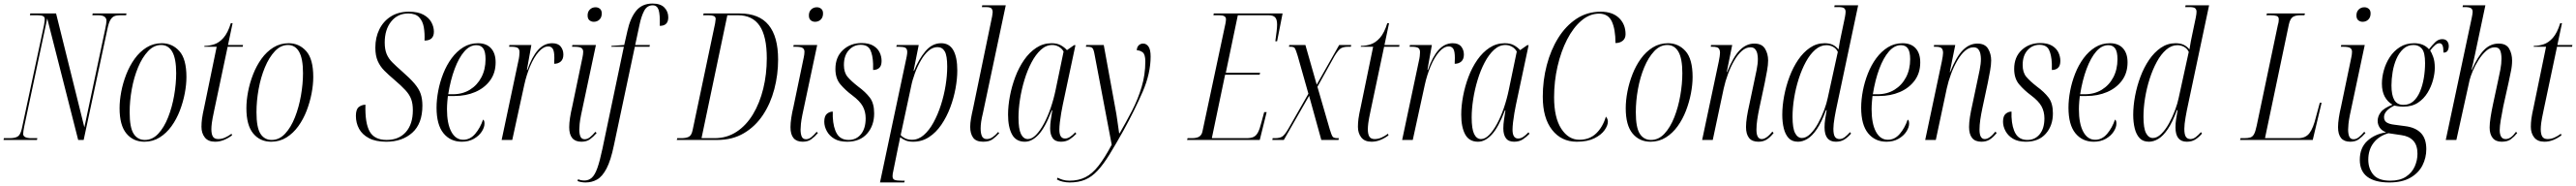

<svg xmlns="http://www.w3.org/2000/svg" viewBox="-43 -790 14563 1050"><path d="M-23 0 -21 -10H12Q41 -10 56.5 -19Q72 -28 80 -62L206 -649Q210 -674 210 -682Q210 -695 199.5 -699.5Q189 -704 170 -704H126L128 -714H274L434 -71L551 -622Q559 -660 559 -672Q559 -704 512 -704H479L481 -714H672L670 -704H636Q616 -704 603 -698.5Q590 -693 580.5 -676.5Q571 -660 564 -625L430 0H399L224 -686L94 -76Q91 -61 89.5 -51Q88 -41 88 -34Q88 -10 135 -10H168L166 0Z M773 10Q710 10 671.5 -36.5Q633 -83 633 -179Q633 -223 642.5 -272.5Q652 -322 671 -370.5Q690 -419 718.5 -458.5Q747 -498 785.5 -522Q824 -546 872 -546Q931 -546 971 -501.5Q1011 -457 1011 -355Q1011 -312 1001.5 -262.5Q992 -213 973.5 -165Q955 -117 926.5 -77.5Q898 -38 859.5 -14Q821 10 773 10ZM776 0Q819 0 852 -35.5Q885 -71 907.5 -128Q930 -185 941.5 -251Q953 -317 953 -377Q953 -459 931 -497.5Q909 -536 868 -536Q827 -536 794 -501Q761 -466 737.5 -409.5Q714 -353 702 -286.5Q690 -220 690 -156Q690 -70 712.5 -35Q735 0 776 0Z M1173 10Q1134 10 1115 -14Q1096 -38 1096 -74Q1096 -96 1099 -119.5Q1102 -143 1113 -192L1182 -526H1112L1113 -531Q1141 -531 1168.5 -540Q1196 -549 1220.5 -576.5Q1245 -604 1262 -659H1272L1246 -536H1331L1329 -526H1244L1168 -167Q1157 -116 1154.5 -95Q1152 -74 1152 -61Q1152 -33 1160.5 -19Q1169 -5 1191 -5Q1210 -5 1228.5 -13Q1247 -21 1266 -35L1269 -26Q1246 -9 1222 0.5Q1198 10 1173 10Z M1490 10Q1427 10 1388.5 -36.5Q1350 -83 1350 -179Q1350 -223 1359.5 -272.5Q1369 -322 1388 -370.5Q1407 -419 1435.5 -458.5Q1464 -498 1502.5 -522Q1541 -546 1589 -546Q1648 -546 1688 -501.5Q1728 -457 1728 -355Q1728 -312 1718.5 -262.5Q1709 -213 1690.5 -165Q1672 -117 1643.5 -77.5Q1615 -38 1576.5 -14Q1538 10 1490 10ZM1493 0Q1536 0 1569 -35.5Q1602 -71 1624.5 -128Q1647 -185 1658.5 -251Q1670 -317 1670 -377Q1670 -459 1648 -497.5Q1626 -536 1585 -536Q1544 -536 1511 -501Q1478 -466 1454.5 -409.5Q1431 -353 1419 -286.5Q1407 -220 1407 -156Q1407 -70 1429.5 -35Q1452 0 1493 0Z M2141 10Q2081 10 2043 -10Q2005 -30 1987 -63Q1969 -96 1969 -136Q1969 -172 1984.5 -185Q2000 -198 2023 -199Q2020 -95 2047 -47.5Q2074 0 2143 0Q2212 0 2251.5 -44.5Q2291 -89 2291 -168Q2291 -205 2281.5 -230.5Q2272 -256 2249 -281Q2226 -306 2186 -340Q2154 -367 2130 -391Q2106 -415 2092.5 -445.5Q2079 -476 2079 -521Q2079 -579 2102 -625Q2125 -671 2167.5 -697.5Q2210 -724 2269 -724Q2320 -724 2351 -707Q2382 -690 2396 -664Q2410 -638 2410 -611Q2410 -561 2357 -561Q2359 -601 2353 -636Q2347 -671 2326.5 -692.5Q2306 -714 2265 -714Q2205 -714 2168.5 -668.5Q2132 -623 2132 -550Q2132 -512 2142.5 -486Q2153 -460 2175 -438Q2197 -416 2229 -388Q2275 -348 2300.5 -318Q2326 -288 2335.5 -259.5Q2345 -231 2345 -194Q2345 -92 2288 -41Q2231 10 2141 10Z M2568 10Q2503 10 2464 -38Q2425 -86 2425 -182Q2425 -227 2434.5 -277Q2444 -327 2463 -375Q2482 -423 2510.5 -461.5Q2539 -500 2576 -523Q2613 -546 2659 -546Q2707 -546 2733 -517.5Q2759 -489 2759 -438Q2759 -378 2727.5 -335.5Q2696 -293 2643.5 -270.5Q2591 -248 2526 -248H2489Q2488 -241 2486 -217Q2484 -193 2484 -173Q2484 -92 2508.5 -46.5Q2533 -1 2576 -1Q2615 -1 2643.5 -34.5Q2672 -68 2688 -115Q2691 -113 2693.5 -108.5Q2696 -104 2696 -92Q2696 -71 2680.5 -47Q2665 -23 2636 -6.5Q2607 10 2568 10ZM2518 -258Q2572 -258 2613.5 -283.5Q2655 -309 2678.5 -353.5Q2702 -398 2702 -456Q2702 -498 2689 -516.5Q2676 -535 2650 -535Q2613 -535 2582 -499.5Q2551 -464 2527.5 -401.5Q2504 -339 2491 -258Z M2887 -443Q2891 -460 2892.5 -473Q2894 -486 2894 -495Q2894 -514 2883 -520Q2872 -526 2849 -526H2835L2837 -536H2961L2936 -396H2939Q2964 -469 2998.5 -507.5Q3033 -546 3079 -546Q3112 -546 3127 -527Q3142 -508 3142 -482Q3142 -456 3127.5 -443Q3113 -430 3090 -430Q3090 -440 3090.5 -447.5Q3091 -455 3091 -462Q3091 -501 3082 -514.5Q3073 -528 3057 -528Q3029 -528 3002 -497Q2975 -466 2954 -416Q2933 -366 2921 -311L2853 0H2793Z M3314 -667Q3300 -667 3289.5 -675.5Q3279 -684 3279 -703Q3279 -724 3292 -736.5Q3305 -749 3324 -749Q3338 -749 3348.5 -740.5Q3359 -732 3359 -714Q3359 -692 3346 -679.5Q3333 -667 3314 -667ZM3244 10Q3175 10 3175 -72Q3175 -95 3179.5 -125Q3184 -155 3192 -188L3250 -466Q3254 -484 3254 -498Q3254 -512 3244 -519Q3234 -526 3204 -526H3191L3193 -536H3326L3242 -141Q3236 -111 3234 -91Q3232 -71 3232 -59Q3232 -34 3238.5 -19Q3245 -4 3263 -4Q3278 -4 3292.5 -15.5Q3307 -27 3323 -46L3330 -39Q3311 -17 3292 -3.5Q3273 10 3244 10Z M3268 240Q3242 240 3222 232L3225 222Q3242 229 3261 229Q3285 229 3302.5 213.5Q3320 198 3334 159Q3348 120 3363 49L3484 -526H3413L3414 -531L3486 -536L3504 -615Q3520 -688 3553.5 -729Q3587 -770 3646 -770Q3691 -770 3713 -747.5Q3735 -725 3735 -692Q3735 -644 3687 -644Q3689 -708 3680.5 -734Q3672 -760 3647 -760Q3615 -760 3598.5 -728.5Q3582 -697 3572 -648L3548 -536H3631L3629 -526H3546L3428 29Q3410 116 3386 161.5Q3362 207 3332.5 223.5Q3303 240 3268 240Z M3783 0 3786 -10H3809Q3836 -10 3851.5 -18Q3867 -26 3873 -57L4000 -659Q4003 -677 4003 -683Q4003 -695 3992.5 -699.5Q3982 -704 3964 -704H3932L3935 -714H4139Q4249 -714 4302.5 -648.5Q4356 -583 4356 -454Q4356 -368 4334.5 -286.5Q4313 -205 4270 -140.5Q4227 -76 4162.5 -38Q4098 0 4013 0ZM3997 -10Q4066 -10 4121 -46Q4176 -82 4214 -145Q4252 -208 4272 -289.5Q4292 -371 4292 -461Q4292 -585 4251.5 -644.5Q4211 -704 4129 -704H4069L3923 -10Z M4565 -667Q4551 -667 4540.5 -675.5Q4530 -684 4530 -703Q4530 -724 4543 -736.5Q4556 -749 4575 -749Q4589 -749 4599.5 -740.5Q4610 -732 4610 -714Q4610 -692 4597 -679.5Q4584 -667 4565 -667ZM4495 10Q4426 10 4426 -72Q4426 -95 4430.5 -125Q4435 -155 4443 -188L4501 -466Q4505 -484 4505 -498Q4505 -512 4495 -519Q4485 -526 4455 -526H4442L4444 -536H4577L4493 -141Q4487 -111 4485 -91Q4483 -71 4483 -59Q4483 -34 4489.5 -19Q4496 -4 4514 -4Q4529 -4 4543.5 -15.5Q4558 -27 4574 -46L4581 -39Q4562 -17 4543 -3.5Q4524 10 4495 10Z M4746 10Q4702 10 4674 -6.5Q4646 -23 4631.5 -49.5Q4617 -76 4617 -103Q4617 -135 4632 -147.5Q4647 -160 4665 -160Q4665 -152 4665 -144.5Q4665 -137 4665 -130Q4668 -68 4689 -34Q4710 0 4755 0Q4798 0 4824.5 -32.5Q4851 -65 4851 -122Q4851 -160 4834.5 -190Q4818 -220 4775 -252Q4736 -281 4708 -314Q4680 -347 4680 -401Q4680 -468 4722.5 -507.5Q4765 -547 4828 -547Q4869 -547 4894 -532Q4919 -517 4930 -494Q4941 -471 4941 -446Q4941 -419 4928 -407Q4915 -395 4893 -395Q4893 -404 4893 -413Q4893 -422 4893 -430Q4891 -480 4877 -508.5Q4863 -537 4823 -537Q4783 -537 4755.5 -506.5Q4728 -476 4728 -423Q4728 -381 4748.5 -356.5Q4769 -332 4809 -301Q4850 -271 4874.5 -239Q4899 -207 4899 -150Q4899 -81 4859 -35.5Q4819 10 4746 10Z M5075 -433Q5080 -455 5083 -471Q5086 -487 5086 -496Q5086 -515 5075 -520.5Q5064 -526 5038 -526H5024L5027 -536H5151L5122 -391H5125Q5151 -456 5189 -501Q5227 -546 5278 -546Q5324 -546 5346.5 -506.5Q5369 -467 5369 -392Q5369 -345 5359 -290.5Q5349 -236 5329 -183Q5309 -130 5279 -86Q5249 -42 5209 -16Q5169 10 5120 10Q5095 10 5078.5 3.5Q5062 -3 5046 -15Q5042 4 5040 15Q5038 26 5035 38L5008 171Q5005 183 5004 191Q5003 199 5003 205Q5003 221 5015 225.5Q5027 230 5055 230H5072L5069 240H4932ZM5113 -1Q5149 -1 5179.5 -27.5Q5210 -54 5234.5 -98.5Q5259 -143 5276.5 -197.5Q5294 -252 5303 -308Q5312 -364 5312 -414Q5312 -476 5298 -500Q5284 -524 5257 -524Q5230 -524 5206.5 -503.5Q5183 -483 5163.5 -449.5Q5144 -416 5129.5 -377Q5115 -338 5108 -302L5049 -28Q5056 -18 5073 -9.5Q5090 -1 5113 -1Z M5515 10Q5475 10 5458.5 -13Q5442 -36 5442 -74Q5442 -95 5446.5 -121Q5451 -147 5458 -177L5566 -698Q5569 -715 5569 -721Q5569 -734 5562.5 -742Q5556 -750 5530 -750H5508L5510 -760H5643L5514 -152Q5507 -124 5504 -103Q5501 -82 5501 -65Q5501 -37 5508.5 -21Q5516 -5 5536 -5Q5553 -5 5569 -16Q5585 -27 5600 -45L5606 -38Q5587 -17 5568 -3.5Q5549 10 5515 10Z M5751 10Q5701 10 5678.5 -31Q5656 -72 5656 -143Q5656 -192 5666.5 -247.5Q5677 -303 5697 -356Q5717 -409 5747 -452Q5777 -495 5816 -520.5Q5855 -546 5902 -546Q5934 -546 5955 -534Q5976 -522 5989 -507L6029 -535H6037L5965 -197Q5961 -178 5956.5 -152Q5952 -126 5949 -100.5Q5946 -75 5946 -58Q5946 -8 5978 -8Q5992 -8 6006 -17Q6020 -26 6036 -43L6042 -35Q6025 -17 6004.5 -3.5Q5984 10 5955 10Q5923 10 5908.5 -10Q5894 -30 5894 -65Q5894 -89 5898 -115Q5902 -141 5906 -167H5903Q5866 -70 5828.5 -30Q5791 10 5751 10ZM5768 -5Q5791 -5 5814 -28.5Q5837 -52 5858.5 -91.5Q5880 -131 5897 -180.5Q5914 -230 5925 -283L5970 -499Q5960 -517 5942.5 -526.5Q5925 -536 5906 -536Q5871 -536 5841.5 -509Q5812 -482 5788.5 -437.5Q5765 -393 5748.5 -338.5Q5732 -284 5723.5 -229Q5715 -174 5715 -127Q5715 -62 5729 -33.5Q5743 -5 5768 -5Z M6004 240Q5985 240 5965 235.5Q5945 231 5932 223L5936 213Q5949 220 5965.5 225Q5982 230 6003 230Q6054 230 6093 210.5Q6132 191 6167 146.5Q6202 102 6242 27L6145 -483Q6140 -512 6132.5 -519Q6125 -526 6106 -526H6096L6098 -536H6197L6262 -181Q6269 -146 6274 -108Q6279 -70 6284 -38H6287Q6323 -100 6356.5 -164.5Q6390 -229 6411 -298.5Q6432 -368 6432 -443Q6432 -483 6417 -494.5Q6402 -506 6384 -506Q6384 -523 6394 -533.5Q6404 -544 6420 -544Q6438 -544 6450 -527Q6462 -510 6462 -471Q6462 -376 6417.5 -273Q6373 -170 6309 -54Q6264 26 6229.5 82Q6195 138 6162.5 173Q6130 208 6092.5 224Q6055 240 6004 240Z M6668 0 6671 -10H6695Q6723 -10 6737 -19Q6751 -28 6755 -48L6885 -657Q6888 -672 6888 -682Q6888 -704 6850 -704H6817L6819 -714H7208L7177 -557H7167Q7171 -586 7174 -610.5Q7177 -635 7177 -652Q7177 -681 7165.5 -692.5Q7154 -704 7129 -704H6955L6887 -379H7081L7078 -368H6883L6808 -10H7004Q7029 -10 7044 -17Q7059 -24 7069 -43Q7079 -62 7088 -98L7104 -157H7118L7079 0Z M7150 0 7152 -10H7165Q7192 -10 7206 -19Q7220 -28 7240 -62L7354 -261L7293 -476Q7283 -509 7277.5 -517.5Q7272 -526 7254 -526H7244L7246 -536H7337L7401 -312L7528 -536H7596L7594 -526H7578Q7554 -526 7539 -518Q7524 -510 7502 -474L7405 -300L7475 -59Q7485 -26 7491.5 -18Q7498 -10 7519 -10H7526L7524 0H7427L7358 -249L7215 0Z M7711 10Q7672 10 7653 -14Q7634 -38 7634 -74Q7634 -96 7637 -119.5Q7640 -143 7651 -192L7720 -526H7650L7651 -531Q7679 -531 7706.5 -540Q7734 -549 7758.5 -576.5Q7783 -604 7800 -659H7810L7784 -536H7869L7867 -526H7782L7706 -167Q7695 -116 7692.5 -95Q7690 -74 7690 -61Q7690 -33 7698.5 -19Q7707 -5 7729 -5Q7748 -5 7766.5 -13Q7785 -21 7804 -35L7807 -26Q7784 -9 7760 0.5Q7736 10 7711 10Z M7978 -443Q7982 -460 7983.5 -473Q7985 -486 7985 -495Q7985 -514 7974 -520Q7963 -526 7940 -526H7926L7928 -536H8052L8027 -396H8030Q8055 -469 8089.5 -507.5Q8124 -546 8170 -546Q8203 -546 8218 -527Q8233 -508 8233 -482Q8233 -456 8218.5 -443Q8204 -430 8181 -430Q8181 -440 8181.5 -447.5Q8182 -455 8182 -462Q8182 -501 8173 -514.5Q8164 -528 8148 -528Q8120 -528 8093 -497Q8066 -466 8045 -416Q8024 -366 8012 -311L7944 0H7884Z M8313 10Q8263 10 8240.5 -31Q8218 -72 8218 -143Q8218 -192 8228.5 -247.5Q8239 -303 8259 -356Q8279 -409 8309 -452Q8339 -495 8378 -520.5Q8417 -546 8464 -546Q8496 -546 8517 -534Q8538 -522 8551 -507L8591 -535H8599L8527 -197Q8523 -178 8518.5 -152Q8514 -126 8511 -100.5Q8508 -75 8508 -58Q8508 -8 8540 -8Q8554 -8 8568 -17Q8582 -26 8598 -43L8604 -35Q8587 -17 8566.5 -3.5Q8546 10 8517 10Q8485 10 8470.5 -10Q8456 -30 8456 -65Q8456 -89 8460 -115Q8464 -141 8468 -167H8465Q8428 -70 8390.5 -30Q8353 10 8313 10ZM8330 -5Q8353 -5 8376 -28.5Q8399 -52 8420.5 -91.5Q8442 -131 8459 -180.5Q8476 -230 8487 -283L8532 -499Q8522 -517 8504.5 -526.5Q8487 -536 8468 -536Q8433 -536 8403.5 -509Q8374 -482 8350.5 -437.5Q8327 -393 8310.5 -338.5Q8294 -284 8285.5 -229Q8277 -174 8277 -127Q8277 -62 8291 -33.5Q8305 -5 8330 -5Z M8871 10Q8784 10 8731.5 -57Q8679 -124 8679 -244Q8679 -336 8701.5 -422Q8724 -508 8766.5 -576Q8809 -644 8869.5 -684Q8930 -724 9007 -724Q9073 -724 9110 -688.5Q9147 -653 9147 -597Q9147 -573 9131 -560Q9115 -547 9090 -547Q9090 -624 9069.5 -668.5Q9049 -713 8997 -713Q8944 -713 8897.5 -673.5Q8851 -634 8816.5 -567Q8782 -500 8762.5 -415.5Q8743 -331 8743 -241Q8743 -126 8783.5 -63.5Q8824 -1 8886 -1Q8943 -1 8980.5 -36.5Q9018 -72 9036 -132Q9040 -127 9043.5 -120Q9047 -113 9047 -103Q9047 -82 9028.5 -55.5Q9010 -29 8971 -9.5Q8932 10 8871 10Z M9288 10Q9225 10 9186.5 -36.5Q9148 -83 9148 -179Q9148 -223 9157.5 -272.5Q9167 -322 9186 -370.5Q9205 -419 9233.5 -458.5Q9262 -498 9300.5 -522Q9339 -546 9387 -546Q9446 -546 9486 -501.5Q9526 -457 9526 -355Q9526 -312 9516.5 -262.5Q9507 -213 9488.5 -165Q9470 -117 9441.5 -77.5Q9413 -38 9374.5 -14Q9336 10 9288 10ZM9291 0Q9334 0 9367 -35.5Q9400 -71 9422.5 -128Q9445 -185 9456.5 -251Q9468 -317 9468 -377Q9468 -459 9446 -497.5Q9424 -536 9383 -536Q9342 -536 9309 -501Q9276 -466 9252.5 -409.5Q9229 -353 9217 -286.5Q9205 -220 9205 -156Q9205 -70 9227.5 -35Q9250 0 9291 0Z M9898 10Q9862 10 9845 -11.5Q9828 -33 9828 -73Q9828 -98 9833 -130Q9838 -162 9847 -201L9877 -343Q9881 -361 9888 -395.5Q9895 -430 9895 -457Q9895 -471 9892 -486Q9889 -501 9880 -512Q9871 -523 9853 -523Q9828 -523 9805 -503Q9782 -483 9762 -449Q9742 -415 9726.5 -373.5Q9711 -332 9702 -291L9640 0H9580L9674 -443Q9677 -459 9679 -471Q9681 -483 9681 -491Q9681 -509 9673 -517.5Q9665 -526 9639 -526H9629L9630 -536H9750L9719 -383H9721Q9756 -470 9793 -507Q9830 -544 9875 -544Q9918 -544 9935.5 -515Q9953 -486 9953 -449Q9953 -424 9947 -391Q9941 -358 9934 -323L9903 -178Q9896 -145 9891.5 -114.5Q9887 -84 9887 -58Q9887 -5 9917 -5Q9943 -5 9977 -47L9984 -39Q9963 -13 9943.5 -1.5Q9924 10 9898 10Z M10122 10Q10088 10 10069 -10.5Q10050 -31 10041.5 -65.5Q10033 -100 10033 -142Q10033 -192 10043.5 -248Q10054 -304 10074 -357Q10094 -410 10123 -452.5Q10152 -495 10189.5 -520.5Q10227 -546 10272 -546Q10300 -546 10318.5 -537Q10337 -528 10351 -511Q10354 -532 10358.5 -555.5Q10363 -579 10366 -592L10387 -692Q10389 -702 10390 -710.5Q10391 -719 10391 -724Q10391 -736 10383.5 -743Q10376 -750 10351 -750H10327L10329 -760H10462L10343 -199Q10336 -168 10329 -128Q10322 -88 10322 -63Q10322 -31 10330.5 -18Q10339 -5 10357 -5Q10372 -5 10386.5 -16Q10401 -27 10416 -44L10422 -36Q10404 -15 10384 -2.5Q10364 10 10336 10Q10272 10 10272 -71Q10272 -94 10275.5 -117Q10279 -140 10284 -168H10280Q10255 -100 10228.5 -61Q10202 -22 10175 -6Q10148 10 10122 10ZM10144 -11Q10168 -11 10191.5 -34Q10215 -57 10235 -93Q10255 -129 10269.5 -168Q10284 -207 10290 -237L10347 -497Q10338 -516 10320.5 -525.5Q10303 -535 10283 -535Q10249 -535 10219.5 -509.5Q10190 -484 10166.5 -441Q10143 -398 10126 -345Q10109 -292 10100 -236.5Q10091 -181 10091 -131Q10091 -66 10105.5 -38.5Q10120 -11 10144 -11Z M10622 10Q10557 10 10518 -38Q10479 -86 10479 -182Q10479 -227 10488.5 -277Q10498 -327 10517 -375Q10536 -423 10564.5 -461.5Q10593 -500 10630 -523Q10667 -546 10713 -546Q10761 -546 10787 -517.5Q10813 -489 10813 -438Q10813 -378 10781.5 -335.5Q10750 -293 10697.5 -270.5Q10645 -248 10580 -248H10543Q10542 -241 10540 -217Q10538 -193 10538 -173Q10538 -92 10562.5 -46.5Q10587 -1 10630 -1Q10669 -1 10697.5 -34.5Q10726 -68 10742 -115Q10745 -113 10747.5 -108.5Q10750 -104 10750 -92Q10750 -71 10734.5 -47Q10719 -23 10690 -6.5Q10661 10 10622 10ZM10572 -258Q10626 -258 10667.5 -283.5Q10709 -309 10732.5 -353.5Q10756 -398 10756 -456Q10756 -498 10743 -516.5Q10730 -535 10704 -535Q10667 -535 10636 -499.5Q10605 -464 10581.5 -401.5Q10558 -339 10545 -258Z M11159 10Q11123 10 11106 -11.5Q11089 -33 11089 -73Q11089 -98 11094 -130Q11099 -162 11108 -201L11138 -343Q11142 -361 11149 -395.5Q11156 -430 11156 -457Q11156 -471 11153 -486Q11150 -501 11141 -512Q11132 -523 11114 -523Q11089 -523 11066 -503Q11043 -483 11023 -449Q11003 -415 10987.5 -373.5Q10972 -332 10963 -291L10901 0H10841L10935 -443Q10938 -459 10940 -471Q10942 -483 10942 -491Q10942 -509 10934 -517.5Q10926 -526 10900 -526H10890L10891 -536H11011L10980 -383H10982Q11017 -470 11054 -507Q11091 -544 11136 -544Q11179 -544 11196.5 -515Q11214 -486 11214 -449Q11214 -424 11208 -391Q11202 -358 11195 -323L11164 -178Q11157 -145 11152.5 -114.5Q11148 -84 11148 -58Q11148 -5 11178 -5Q11204 -5 11238 -47L11245 -39Q11224 -13 11204.5 -1.5Q11185 10 11159 10Z M11410 10Q11366 10 11338 -6.5Q11310 -23 11295.5 -49.5Q11281 -76 11281 -103Q11281 -135 11296 -147.5Q11311 -160 11329 -160Q11329 -152 11329 -144.5Q11329 -137 11329 -130Q11332 -68 11353 -34Q11374 0 11419 0Q11462 0 11488.5 -32.5Q11515 -65 11515 -122Q11515 -160 11498.5 -190Q11482 -220 11439 -252Q11400 -281 11372 -314Q11344 -347 11344 -401Q11344 -468 11386.5 -507.5Q11429 -547 11492 -547Q11533 -547 11558 -532Q11583 -517 11594 -494Q11605 -471 11605 -446Q11605 -419 11592 -407Q11579 -395 11557 -395Q11557 -404 11557 -413Q11557 -422 11557 -430Q11555 -480 11541 -508.5Q11527 -537 11487 -537Q11447 -537 11419.5 -506.5Q11392 -476 11392 -423Q11392 -381 11412.5 -356.5Q11433 -332 11473 -301Q11514 -271 11538.5 -239Q11563 -207 11563 -150Q11563 -81 11523 -35.5Q11483 10 11410 10Z M11794 10Q11729 10 11690 -38Q11651 -86 11651 -182Q11651 -227 11660.5 -277Q11670 -327 11689 -375Q11708 -423 11736.5 -461.5Q11765 -500 11802 -523Q11839 -546 11885 -546Q11933 -546 11959 -517.5Q11985 -489 11985 -438Q11985 -378 11953.5 -335.5Q11922 -293 11869.5 -270.5Q11817 -248 11752 -248H11715Q11714 -241 11712 -217Q11710 -193 11710 -173Q11710 -92 11734.5 -46.5Q11759 -1 11802 -1Q11841 -1 11869.5 -34.5Q11898 -68 11914 -115Q11917 -113 11919.5 -108.5Q11922 -104 11922 -92Q11922 -71 11906.5 -47Q11891 -23 11862 -6.5Q11833 10 11794 10ZM11744 -258Q11798 -258 11839.5 -283.5Q11881 -309 11904.5 -353.5Q11928 -398 11928 -456Q11928 -498 11915 -516.5Q11902 -535 11876 -535Q11839 -535 11808 -499.5Q11777 -464 11753.5 -401.5Q11730 -339 11717 -258Z M12106 10Q12072 10 12053 -10.5Q12034 -31 12025.5 -65.5Q12017 -100 12017 -142Q12017 -192 12027.5 -248Q12038 -304 12058 -357Q12078 -410 12107 -452.5Q12136 -495 12173.5 -520.5Q12211 -546 12256 -546Q12284 -546 12302.5 -537Q12321 -528 12335 -511Q12338 -532 12342.5 -555.5Q12347 -579 12350 -592L12371 -692Q12373 -702 12374 -710.5Q12375 -719 12375 -724Q12375 -736 12367.5 -743Q12360 -750 12335 -750H12311L12313 -760H12446L12327 -199Q12320 -168 12313 -128Q12306 -88 12306 -63Q12306 -31 12314.5 -18Q12323 -5 12341 -5Q12356 -5 12370.5 -16Q12385 -27 12400 -44L12406 -36Q12388 -15 12368 -2.5Q12348 10 12320 10Q12256 10 12256 -71Q12256 -94 12259.5 -117Q12263 -140 12268 -168H12264Q12239 -100 12212.5 -61Q12186 -22 12159 -6Q12132 10 12106 10ZM12128 -11Q12152 -11 12175.5 -34Q12199 -57 12219 -93Q12239 -129 12253.5 -168Q12268 -207 12274 -237L12331 -497Q12322 -516 12304.5 -525.5Q12287 -535 12267 -535Q12233 -535 12203.5 -509.5Q12174 -484 12150.5 -441Q12127 -398 12110 -345Q12093 -292 12084 -236.5Q12075 -181 12075 -131Q12075 -66 12089.5 -38.5Q12104 -11 12128 -11Z M12621 0 12624 -10H12646Q12666 -10 12679 -14Q12692 -18 12700 -32.5Q12708 -47 12715 -80L12835 -650Q12838 -659 12839 -667.5Q12840 -676 12840 -681Q12840 -696 12827.5 -700Q12815 -704 12794 -704H12770L12773 -714H12988L12985 -704H12963Q12934 -704 12919 -694Q12904 -684 12897 -652L12762 -10H12950Q12992 -10 13013.5 -38.5Q13035 -67 13050 -129L13072 -210H13082L13032 0Z M13314 -667Q13300 -667 13289.5 -675.5Q13279 -684 13279 -703Q13279 -724 13292 -736.5Q13305 -749 13324 -749Q13338 -749 13348.5 -740.5Q13359 -732 13359 -714Q13359 -692 13346 -679.5Q13333 -667 13314 -667ZM13244 10Q13175 10 13175 -72Q13175 -95 13179.5 -125Q13184 -155 13192 -188L13250 -466Q13254 -484 13254 -498Q13254 -512 13244 -519Q13234 -526 13204 -526H13191L13193 -536H13326L13242 -141Q13236 -111 13234 -91Q13232 -71 13232 -59Q13232 -34 13238.5 -19Q13245 -4 13263 -4Q13278 -4 13292.5 -15.5Q13307 -27 13323 -46L13330 -39Q13311 -17 13292 -3.5Q13273 10 13244 10Z M13465 240Q13383 240 13340.5 208Q13298 176 13298 112Q13298 45 13340 6Q13382 -33 13447 -43Q13421 -53 13410 -70.5Q13399 -88 13399 -108Q13399 -133 13416.5 -156.5Q13434 -180 13483 -199Q13455 -215 13439 -244.5Q13423 -274 13423 -318Q13423 -354 13434 -393.5Q13445 -433 13467.5 -467.5Q13490 -502 13524.5 -524Q13559 -546 13606 -546Q13659 -546 13689 -512Q13707 -535 13724.5 -552Q13742 -569 13764 -569Q13783 -569 13792 -557.5Q13801 -546 13801 -530Q13801 -515 13794.5 -504Q13788 -493 13771 -493Q13771 -522 13765.5 -534Q13760 -546 13748 -546Q13736 -546 13723.5 -535Q13711 -524 13696 -505Q13704 -493 13713 -468.5Q13722 -444 13722 -407Q13722 -376 13712 -338.5Q13702 -301 13681 -266.5Q13660 -232 13626.5 -210Q13593 -188 13544 -188Q13525 -188 13512 -190.5Q13499 -193 13493 -194Q13435 -165 13435 -129Q13435 -108 13450.5 -98.5Q13466 -89 13494 -86L13554 -78Q13612 -71 13643 -39.5Q13674 -8 13674 52Q13674 101 13652 144Q13630 187 13583.5 213.5Q13537 240 13465 240ZM13545 -198Q13578 -198 13601 -218.5Q13624 -239 13638.5 -273.5Q13653 -308 13660 -350Q13667 -392 13667 -434Q13667 -493 13649.5 -514.5Q13632 -536 13602 -536Q13568 -536 13544 -514Q13520 -492 13505 -457.5Q13490 -423 13483.5 -383Q13477 -343 13477 -308Q13477 -253 13493 -225.5Q13509 -198 13545 -198ZM13470 230Q13525 230 13559 207.5Q13593 185 13608.5 150Q13624 115 13624 78Q13624 30 13600.5 4.5Q13577 -21 13534 -27L13460 -38Q13405 -22 13375.5 17Q13346 56 13346 111Q13346 162 13374.5 196Q13403 230 13470 230Z M14100 10Q14066 10 14049 -11.5Q14032 -33 14032 -70Q14032 -94 14037.5 -129Q14043 -164 14051 -201L14080 -336Q14087 -367 14093 -398.5Q14099 -430 14099 -459Q14099 -488 14091.5 -505.5Q14084 -523 14061 -523Q14035 -523 14012 -502.5Q13989 -482 13969.5 -451.5Q13950 -421 13937 -390Q13924 -359 13919 -339L13844 0H13784L13931 -690Q13933 -701 13934.5 -709Q13936 -717 13936 -723Q13936 -738 13926 -744Q13916 -750 13892 -750H13879L13881 -760H14008L13955 -510Q13953 -501 13948.5 -479Q13944 -457 13938.5 -433.5Q13933 -410 13929 -395H13931Q13965 -472 14000.5 -508Q14036 -544 14083 -544Q14126 -544 14142.5 -515Q14159 -486 14159 -448Q14159 -418 14152 -386Q14145 -354 14140 -328L14109 -189Q14101 -149 14095 -113Q14089 -77 14089 -55Q14089 -32 14097 -18.5Q14105 -5 14123 -5Q14138 -5 14152.5 -15.5Q14167 -26 14181 -46L14188 -39Q14171 -18 14152 -4Q14133 10 14100 10Z M14342 10Q14303 10 14284 -14Q14265 -38 14265 -74Q14265 -96 14268 -119.5Q14271 -143 14282 -192L14351 -526H14281L14282 -531Q14310 -531 14337.5 -540Q14365 -549 14389.5 -576.5Q14414 -604 14431 -659H14441L14415 -536H14500L14498 -526H14413L14337 -167Q14326 -116 14323.5 -95Q14321 -74 14321 -61Q14321 -33 14329.5 -19Q14338 -5 14360 -5Q14379 -5 14397.5 -13Q14416 -21 14435 -35L14438 -26Q14415 -9 14391 0.5Q14367 10 14342 10Z"/></svg>

Font: Noto Serif Display ExtraCondensed Light
Style: Italic
Weight: 300
Width: 2
Italic angle: -12°
Designer: Monotype Design Team
Foundry: Monotype Imaging Inc.
Version: Version 2.009